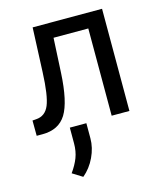

<svg xmlns="http://www.w3.org/2000/svg" viewBox="-116 -614 812 959"><g transform="rotate(-15 289.5 -134.5)"><path d="M23.4 0 22.9 -79.1 42 -80.6Q89.8 -83.5 109.6 -131.3Q129.4 -179.2 134.3 -299.8L144 -528.3H502.9V0H411.1V-451.2H231.4L222.2 -272.5Q214.4 -124 176.3 -62Q138.2 0 53.7 0ZM279.3 3.4V81.5Q279.3 129.9 256.6 178Q233.9 226.1 195.3 258.3L143.6 226.1Q168.5 191.4 181.2 158.4Q193.8 125.5 193.8 85V3.4Z"/></g></svg>

Font: Bert Sans Medium
Style: Regular
Weight: 500
Designer: Christian Robertson, Adam Twardoch, & Cristiano Sobral
Foundry: Google
Version: Version 12.135;January 10, 2020;FontCreator 12.0.0.2547 64-b